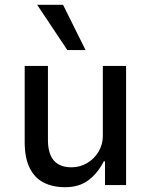

<svg xmlns="http://www.w3.org/2000/svg" viewBox="-20 -772 631 801"><path d="M252 9Q199 9 161 -11Q123 -31 103 -73Q83 -115 83 -179V-497H180V-187Q180 -151 190.5 -125.5Q201 -100 223 -87Q245 -74 278 -74Q314 -74 344 -92Q374 -110 391.5 -140Q409 -170 409 -204V-497H506V0H418V-99H413Q389 -51 350 -21Q311 9 252 9ZM261 -563 135 -752H243L337 -563Z"/></svg>

Font: Nunito Sans 7pt SemiCondensed Medium
Style: Regular
Weight: 500
Width: 4
Designer: Vernon Adams
Foundry: Vernon Adams
Version: Version 3.101;gftools[0.9.27]